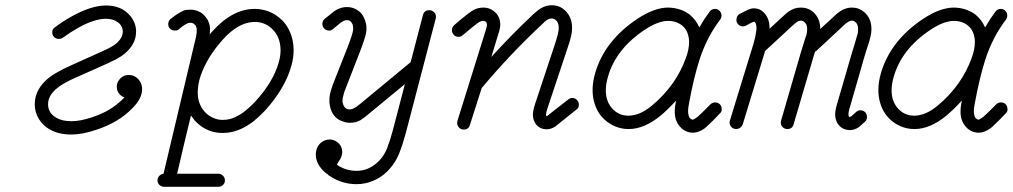

<svg xmlns="http://www.w3.org/2000/svg" viewBox="-20 -489 3877 735"><path d="M221 -345Q214 -340 204.5 -340Q195 -340 187.5 -347Q180 -354 180 -366Q180 -378 191 -385Q223 -409 256 -427Q330 -468 386 -468Q445 -468 478 -429Q501 -402 501 -368Q501 -343 489 -321Q471 -289 433 -267Q420 -259 412 -256Q405 -252 345.5 -225.5Q286 -199 265.5 -190Q245 -181 225 -169.5Q205 -158 190 -144Q164 -119 164 -90Q164 -56 196 -38Q218 -25 253 -25Q288 -25 332 -40Q392 -59 435 -96Q447 -106 456 -116Q448 -119 441 -125Q427 -138 427 -157Q427 -172 436 -183Q450 -202 473 -202Q491 -202 504 -191Q524 -174 524 -147Q524 -113 489 -77Q435 -20 348 8Q296 26 252 26Q188 26 149 -9Q137 -20 128 -35Q113 -60 113 -90Q113 -140 154 -180Q184 -209 257 -241Q266 -245 368 -291Q409 -309 423 -321Q450 -343 450 -368Q450 -379 444.5 -389Q439 -399 429 -405Q412 -417 386 -417H380Q338 -415 280 -383Q250 -366 221 -345Z M1080 -386Q1104 -346 1104 -296Q1104 -267 1095 -236Q1071 -150 994 -65Q972 -42 951 -25Q893 20 833 20Q805 20 784 12Q763 4 749 -6.5Q735 -17 725 -28Q717 -38 711 -47Q684 64 658 176H816Q826 176 833.5 183.5Q841 191 841 201.5Q841 212 833.5 219Q826 226 816 226H608Q598 226 590.5 219Q583 212 583 201.5Q583 191 590 184Q597 177 606 176Q730 -345 730.5 -348.5Q731 -352 731.5 -355Q732 -358 732.5 -361Q733 -364 733 -367Q733 -373 733 -379Q732 -384 730 -390Q726 -394 722 -398Q715 -402 711 -402Q706 -402 701 -401Q685 -394 672 -383L666 -378Q664 -376 661 -374Q656 -372 650 -372Q650 -372 649 -372Q641 -372 635 -376Q631 -379 628 -383Q626 -385 625 -388Q624 -392 624 -396Q624 -407 631 -415Q631 -415 631 -415Q633 -416 635 -418Q660 -438 684 -449Q693 -452 711 -452Q729 -452 749 -441Q755 -437 762 -430Q772 -419 775 -413Q784 -393 784 -380Q784 -369 783 -357Q787 -363 792 -368Q870 -455 955 -455Q1013 -454 1054 -417Q1069 -404 1080 -386ZM830 -334Q774 -271 749 -202Q737 -167 737 -135Q737 -92 762 -63Q778 -44 803 -35Q817 -30 833 -30Q857 -30 879 -40Q901 -50 919.5 -65Q938 -80 956 -99Q1026 -175 1047 -250Q1054 -274 1054 -296Q1054 -349 1020 -380Q993 -405 955 -405Q892 -405 830 -334Z M1255 -378Q1248 -372 1242 -372Q1236 -372 1232.5 -373Q1229 -374 1226.5 -375.5Q1224 -377 1221.5 -379.5Q1219 -382 1217 -385Q1214 -391 1214 -397Q1214 -409 1223 -417Q1254 -442 1259.5 -446Q1265 -450 1269 -452Q1288 -462 1308.5 -462Q1329 -462 1346.5 -451.5Q1364 -441 1373 -422Q1380 -406 1381 -399Q1383 -390 1383 -379Q1383 -368 1379 -352.5Q1375 -337 1361 -299Q1301 -146 1298 -137Q1293 -120 1292 -114Q1291 -108 1291 -103Q1291 -98 1292 -96Q1297 -70 1319 -70Q1333 -70 1356 -89L1552 -251L1599 -431Q1604 -450 1623 -450Q1634 -450 1641.5 -442.5Q1649 -435 1649 -424Q1649 -421 1648 -418L1533 22Q1521 66 1508 98.5Q1495 131 1472 157Q1444 189 1406 204Q1377 216 1345 216Q1289 216 1243 185Q1238 183 1234 178Q1225 173 1216 163Q1189 135 1189 103Q1189 74 1209 57Q1224 45 1242 45Q1258 45 1271 55Q1290 69 1290 93Q1290 107 1282 121Q1280 125 1276 130Q1270 139 1270 142Q1304 165 1345 165Q1382 165 1412 143Q1445 120 1462 78Q1473 50 1484 9L1530 -167L1388 -50Q1373 -37 1360 -29Q1342 -19 1319 -19Q1304 -19 1287 -26Q1252 -40 1243 -83Q1241 -93 1241 -102Q1241 -111 1241.5 -117.5Q1242 -124 1243.5 -130Q1245 -136 1247 -143Q1251 -157 1258 -175L1314 -317Q1327 -352 1329.5 -363Q1332 -374 1332 -378Q1332 -388 1330 -395L1328 -399Q1322 -412 1308 -412Q1297 -412 1283 -401Q1280 -399 1255 -378Z M1751 -354Q1744 -348 1737 -348Q1730 -348 1725 -350Q1720 -352 1717 -356Q1710 -363 1710 -374Q1710 -385 1719 -393L1741 -412Q1777 -442 1793 -451Q1810 -460 1831.5 -460Q1853 -460 1871 -446Q1895 -427 1895 -395Q1895 -380 1888 -360L1861 -271Q1938 -356 2022 -435Q2040 -451 2050 -457Q2071 -469 2092 -469Q2129 -469 2152 -439Q2170 -416 2170 -382Q2170 -365 2166 -350Q2161 -329 2154 -309Q2147 -289 2076 -75Q2070 -56 2070 -50Q2071 -45 2072 -44Q2073 -45 2075 -45L2082 -51L2155 -108Q2162 -114 2171.5 -114Q2181 -114 2188.5 -106.5Q2196 -99 2196 -87.5Q2196 -76 2186 -69Q2109 -8 2106 -5Q2090 6 2072 6Q2060 6 2048.5 0.5Q2037 -5 2030 -16Q2020 -31 2020 -50Q2020 -55 2021 -62.5Q2022 -70 2028 -90Q2099 -305 2104 -319Q2119 -364 2119 -382Q2119 -404 2106 -413.5Q2093 -423 2076 -414Q2069 -410 2057 -398Q1933 -282 1824 -152L1779 -11Q1774 7 1755 7Q1745 7 1737.5 -0.5Q1730 -8 1730 -18Q1730 -22 1731 -26L1840 -375Q1844 -388 1844 -392Q1844 -396 1844 -396L1842 -403Q1839 -409 1830 -409Q1820 -409 1809 -401Q1795 -391 1751 -354ZM2072 -44Z M2618 -330Q2618 -342 2614 -356Q2604 -390 2571 -403Q2556 -409 2538 -409Q2499 -409 2448 -375Q2337 -301 2307 -194Q2293 -145 2304 -108Q2313 -80 2335 -63Q2357 -46 2387 -46Q2410 -47 2431.5 -56.5Q2453 -66 2476 -85Q2568 -162 2606 -268Q2618 -300 2618 -330ZM2718 -455Q2722 -455 2727 -453Q2732 -451 2735 -447Q2742 -440 2742 -429Q2742 -421 2737 -414Q2685 -346 2657 -258Q2635 -188 2618 -95Q2614 -75 2614 -65Q2614 -39 2626 -33Q2628 -32 2630 -31H2631Q2635 -31 2639 -34L2652 -43Q2660 -50 2670 -60Q2680 -70 2700 -90Q2708 -97 2718 -97Q2731 -97 2739 -86Q2743 -79 2743 -70Q2743 -61 2735 -54Q2716 -34 2709 -27Q2694 -13 2684 -3Q2658 19 2631 19Q2604 18 2586 -1Q2563 -24 2563 -61Q2563 -80 2568 -104Q2541 -74 2511 -48Q2447 5 2387 5Q2341 5 2304 -23Q2269 -50 2256 -93Q2240 -144 2258 -208Q2294 -333 2420 -417Q2485 -460 2538 -460Q2585 -459 2619 -434Q2645 -413 2657 -384Q2676 -417 2697 -445Q2705 -455 2718 -455Z M2824 -388Q2813 -388 2806 -395.5Q2799 -403 2799 -412Q2799 -429 2812 -436Q2839 -450 2843 -451.5Q2847 -453 2850 -454Q2858 -457 2863 -457Q2868 -457 2869 -457Q2886 -456 2897 -447Q2926 -425 2926 -381Q2926 -380 2926 -379L2979 -428Q2996 -444 3005 -448.5Q3014 -453 3020 -456Q3033 -460 3046 -460Q3073 -460 3093 -443Q3120 -419 3120 -378Q3180 -433 3182 -435Q3211 -460 3241 -460Q3268 -460 3288 -443Q3316 -419 3316 -378Q3316 -359 3308 -332Q3305 -323 3299 -304Q3293 -285 3290 -275Q3235 -85 3234 -80.5Q3233 -76 3232 -75Q3228 -60 3228 -52Q3228 -41 3233 -41Q3236 -42 3239 -44Q3243 -47 3257 -60Q3264 -67 3272.5 -67Q3281 -67 3287 -63.5Q3293 -60 3296 -54Q3299 -48 3299 -41Q3299 -30 3291 -23Q3272 -6 3269 -3Q3251 9 3235 9Q3202 9 3186 -17Q3177 -32 3177 -52Q3177 -67 3187 -100L3242 -289Q3245 -299 3251 -318Q3261 -352 3264 -363Q3265 -374 3265 -377Q3265 -396 3255 -404Q3248 -410 3241.5 -410Q3235 -410 3228 -406Q3220 -401 3216.5 -398Q3213 -395 3107 -296Q3103 -293 3100 -291Q3097 -281 3095 -275L3018 -13Q3013 5 2994 5Q2984 5 2976.5 -2Q2969 -9 2969 -20Q2969 -24 2970 -27L3046 -289Q3049 -299 3055 -318Q3061 -337 3063 -344Q3065 -351 3067 -355Q3070 -368 3070 -377Q3070 -396 3060 -404Q3054 -410 3046 -410Q3039 -410 3032.5 -406Q3026 -402 3014 -391L2909 -294Q2897 -255 2823 -12Q2816 4 2798 5Q2792 5 2786 2Q2780 -1 2776.5 -7Q2773 -13 2773 -18.5Q2773 -24 2774 -27L2856 -294Q2860 -305 2862 -314Q2863 -315 2863 -316Q2869 -338 2871 -347Q2873 -360 2874 -364Q2876 -374 2876 -378Q2876 -400 2869 -405Q2867 -406 2866 -406Q2863 -405 2856 -402L2836 -391Q2830 -388 2824 -388Z M3712 -330Q3712 -342 3708 -356Q3698 -390 3665 -403Q3650 -409 3632 -409Q3593 -409 3542 -375Q3431 -301 3401 -194Q3387 -145 3398 -108Q3407 -80 3429 -63Q3451 -46 3481 -46Q3504 -47 3525.5 -56.5Q3547 -66 3570 -85Q3662 -162 3700 -268Q3712 -300 3712 -330ZM3812 -455Q3816 -455 3821 -453Q3826 -451 3829 -447Q3836 -440 3836 -429Q3836 -421 3831 -414Q3779 -346 3751 -258Q3729 -188 3712 -95Q3708 -75 3708 -65Q3708 -39 3720 -33Q3722 -32 3724 -31H3725Q3729 -31 3733 -34L3746 -43Q3754 -50 3764 -60Q3774 -70 3794 -90Q3802 -97 3812 -97Q3825 -97 3833 -86Q3837 -79 3837 -70Q3837 -61 3829 -54Q3810 -34 3803 -27Q3788 -13 3778 -3Q3752 19 3725 19Q3698 18 3680 -1Q3657 -24 3657 -61Q3657 -80 3662 -104Q3635 -74 3605 -48Q3541 5 3481 5Q3435 5 3398 -23Q3363 -50 3350 -93Q3334 -144 3352 -208Q3388 -333 3514 -417Q3579 -460 3632 -460Q3679 -459 3713 -434Q3739 -413 3751 -384Q3770 -417 3791 -445Q3799 -455 3812 -455Z"/></svg>

Font: TT2020Base
Style: Italic
Weight: 400
Italic angle: -15°
Version: Version 0.2.000